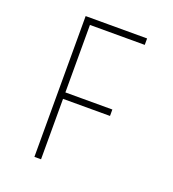

<svg xmlns="http://www.w3.org/2000/svg" viewBox="-129 -799 808 897"><g transform="rotate(20 275.0 -350.0)"><path d="M143.5 0V-700H449V-668H176.5V-332.5H410V-300.5H176.5V0Z"/></g></svg>

Font: Trispace SemiCondensed Thin
Style: Regular
Weight: 100
Width: 4
Designer: Tyler Finck
Foundry: Etcetera Type Company
Version: Version 1.210; ttfautohint (v1.8.3)